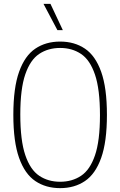

<svg xmlns="http://www.w3.org/2000/svg" viewBox="-20 -964 622 993"><path d="M291 9Q217 9 162.8 -27.5Q108.5 -64 78.8 -147.2Q49 -230.5 49 -370Q49 -509.5 78.8 -592.8Q108.5 -676 162.8 -712.5Q217 -749 291 -749Q365 -749 419.2 -712.5Q473.5 -676 503.2 -592.8Q533 -509.5 533 -370Q533 -230.5 503.2 -147.2Q473.5 -64 419.2 -27.5Q365 9 291 9ZM291 -24Q353 -24 399.2 -54.8Q445.5 -85.5 471.2 -160.5Q497 -235.5 497 -368Q497 -502.5 471.2 -578.2Q445.5 -654 399.2 -685Q353 -716 291 -716Q229 -716 182.8 -685.2Q136.5 -654.5 110.8 -579.5Q85 -504.5 85 -372Q85 -237.5 110.8 -161.8Q136.5 -86 182.8 -55Q229 -24 291 -24ZM277 -808 205 -944H241L305 -808Z"/></svg>

Font: Encode Sans Condensed Condensed Thin
Style: Regular
Weight: 100
Width: 3
Designer: Multiple Designers
Foundry: Impallari Type
Version: Version 3.000; ttfautohint (v1.8.3) -l 8 -r 50 -G 200 -x 14 